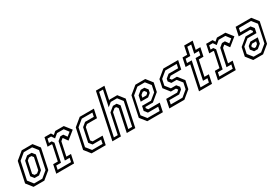

<svg xmlns="http://www.w3.org/2000/svg" viewBox="61 -1755 3990 2760"><g transform="rotate(-30 2055.5 -375.0)"><path d="M93 0 12 -103 83 -437 208 -540H387L468 -437L397 -103L272 0ZM124 -38.5H260.5L362.5 -122.5L425.5 -418L359 -502H220.5L118.5 -417.5L56 -125ZM169.5 -102.5 127 -156 176 -386.5 238.5 -437.5H314L354.5 -387L305 -153.5L243 -102.5ZM192 -141.5H233L270 -172L312 -368L288 -398.5H247L210 -368L168 -172Z M470 0 500 -141H577L630.5 -391.5L624.5 -399H556L586 -540H692.5L718 -500L765 -540H906L992 -430.5L860.5 -324.5L807.5 -398.5H804L767 -368L718.5 -140.5H795.5L765.5 0ZM515 -38.5H737.5L751 -102.5H671.5L733 -390L789 -436.5H837.5L878 -379.5L937.5 -428L882.5 -500.5H771.5L709 -448.5L673 -500.5H613.5L600 -436.5H645L671 -400L607.5 -102.5H528.5Z M1056 0 975 -103 1046 -437 1171 -540H1406L1376 -398.5H1210L1173 -368L1131 -172L1155 -141.5H1321L1291 0ZM1087 -38.5H1261L1274.5 -103H1132L1089.5 -156L1138.5 -387L1201.5 -438.5H1346L1359.5 -502.5H1183.5L1081 -418L1018.5 -124Z M1401.5 0 1560.5 -749.5H1702L1655.5 -530.5L1667 -540H1793.5L1874.5 -437L1782 0H1640.5L1718.5 -368L1694.5 -399H1667.5L1619 -358.5L1543 0ZM1448.5 -38.5H1513L1584.5 -373.5L1663 -438H1724L1762.5 -390L1687.5 -38.5H1751.5L1833 -421L1769 -502.5H1664.5L1600.5 -450L1656.5 -712H1592Z M2258.5 -540 2339.5 -437 2309 -294.5 2184.5 -191.5H2059.5L2055 -172L2079 -141.5H2269.5L2239.5 0H1980L1899 -103L1970 -437L2095 -540ZM2230 -501.5H2106L2001 -415L1938.5 -122.5L2005.5 -38H2207L2220.5 -102H2050.5L2009.5 -153.5L2025.5 -228.5H2174.5L2273.5 -309.5L2296.5 -417.5ZM2185 -437.5 2225.5 -386.5 2214.5 -333.5 2162 -290H2039L2058.5 -384L2123.5 -437.5ZM2159.5 -398.5H2134L2097 -368L2088.5 -328H2154.5L2180 -349L2184 -368Z M2346.5 0 2376.5 -141.5H2558L2593.5 -171L2571.5 -199.5H2487L2406 -302.5L2434.5 -437L2559.5 -540H2804.5L2774.5 -398.5H2598L2562.5 -369.5L2585.5 -340.5H2669L2750 -237.5L2721.5 -103L2596.5 0ZM2393 -39.5H2588L2687 -121.5L2708.5 -222.5L2643.5 -303.5H2555.5L2520 -349L2528.5 -389.5L2586.5 -437.5H2745L2758.5 -502H2569.5L2470 -420L2448 -319L2511 -239.5H2599L2637 -192.5L2628.5 -152L2570 -104H2406.5Z M2839.5 0 2924.5 -399H2847L2877 -540H2954.5L2983.5 -677H3125L3096 -540H3173.5L3143.5 -399H3066L3011 -141.5H3085L3055 0ZM2886.5 -38.5H3025.5L3039 -102.5H2964.5L3035.5 -438.5H3114L3127.5 -502.5H3049.5L3078.5 -639H3014L2985 -502.5H2907L2893 -438.5H2971.5Z M3153.5 0 3183.5 -141H3260.5L3314 -391.5L3308 -399H3239.5L3269.5 -540H3376L3401.5 -500L3448.5 -540H3589.5L3675.5 -430.5L3544 -324.5L3491 -398.5H3487.5L3450.5 -368L3402 -140.5H3479L3449 0ZM3198.5 -38.5H3421L3434.5 -102.5H3355L3416.5 -390L3472.5 -436.5H3521L3561.5 -379.5L3621 -428L3566 -500.5H3455L3392.5 -448.5L3356.5 -500.5H3297L3283.5 -436.5H3328.5L3354.5 -400L3291 -102.5H3212Z M3739.5 0 3658.5 -103 3689 -245.5 3813.5 -348.5H3938.5L3943 -368L3919 -398.5H3728.5L3758.5 -540H4018L4099 -437L4028 -103L3903 0ZM3768 -38.5H3892L3997 -125L4059.5 -417.5L3992.5 -502H3791L3777.5 -438H3947.5L3988.5 -386.5L3972.5 -311.5H3823.5L3724.5 -230.5L3701.5 -122.5ZM3813 -102.5 3772.5 -153.5 3783.5 -206.5 3836 -250H3959L3939.5 -156L3874.5 -102.5ZM3838.5 -141.5H3864L3901 -172L3909.5 -212H3843.5L3818 -191L3814 -172Z"/></g></svg>

Font: Tourney Condensed Regular
Style: Italic
Weight: 400
Width: 3
Italic angle: -12°
Designer: Tyler Finck
Foundry: Etcetera Type Co
Version: Version 1.010; ttfautohint (v1.8.3)